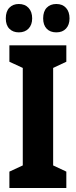

<svg xmlns="http://www.w3.org/2000/svg" viewBox="-20 -941 379 961"><path d="M312 0H27V-82L94 -113V-601L27 -632V-714H312V-632L246 -601V-113L312 -82ZM9 -849Q9 -884 27 -902.5Q45 -921 74 -921Q105 -921 123 -901.5Q141 -882 141 -849Q141 -817 123 -798Q105 -779 74 -779Q45 -779 27 -797Q9 -815 9 -849ZM196 -849Q196 -884 214 -902.5Q232 -921 262 -921Q293 -921 310.5 -901.5Q328 -882 328 -849Q328 -817 310.5 -798Q293 -779 262 -779Q231 -779 213.5 -797.5Q196 -816 196 -849Z"/></svg>

Font: Noto Sans Arabic ExtCond ExtBd
Style: Regular
Weight: 800
Width: 2
Designer: Monotype Design Team, Nadine Chahine, Nizar Qandah and Khaled Hosny
Foundry: Monotype Imaging Inc.
Version: Version 2.012; ttfautohint (v1.8.4.7-5d5b)